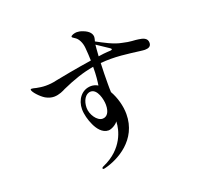

<svg xmlns="http://www.w3.org/2000/svg" viewBox="-144 -981 1287 1207"><g transform="rotate(-20 500.0 -377.0)"><path d="M833 -635C812 -639 783 -636 731 -649C678 -658 616 -693 573 -716C576 -726 579 -738 579 -744C579 -765 565 -787 524 -802C509 -808 495 -810 485 -810C471 -810 445 -803 445 -793C445 -788 454 -785 467 -775C483 -764 500 -735 503 -698C506 -668 507 -639 508 -612C410 -597 292 -575 259 -568C235 -562 211 -560 188 -560C164 -560 144 -564 127 -567C115 -570 104 -573 97 -573C92 -573 90 -571 90 -568C90 -553 129 -510 158 -493C177 -482 197 -477 214 -477C248 -477 279 -493 292 -500C370 -535 437 -558 508 -570C508 -511 503 -474 499 -448C485 -456 470 -461 454 -461C390 -461 351 -405 351 -343C351 -309 362 -268 378 -234C393 -201 421 -161 463 -161C484 -161 519 -182 527 -198V-192C526 -147 501 -23 355 40C346 44 345 48 345 51C345 54 348 56 352 56C353 56 355 56 362 54C452 32 603 -47 603 -220C603 -274 586 -335 559 -382C558 -398 558 -418 558 -439C558 -482 559 -532 561 -576C583 -578 605 -579 628 -579C720 -579 824 -559 851 -559C875 -559 893 -567 893 -591C893 -624 863 -631 833 -635ZM623 -627C608 -626 588 -624 563 -620C565 -656 568 -684 569 -696C595 -678 631 -654 641 -648C648 -643 656 -639 656 -634C656 -627 640 -628 623 -627ZM453 -243C416 -243 381 -297 381 -341C381 -388 404 -429 440 -429C484 -429 502 -355 502 -318C502 -268 482 -243 453 -243Z"/></g></svg>

Font: Shippori Mincho OTF Medium
Style: Regular
Weight: 500
Designer: FONTDASU
Foundry: FONTDASU / Google Inc. / but / Adobe
Version: Version 3.300;hotconv 1.0.109;makeotfexe 2.5.65596